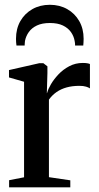

<svg xmlns="http://www.w3.org/2000/svg" viewBox="-20 -802 424 822"><path d="M19 0V-30.5L83 -43V-452L18.5 -470.5V-502L148.5 -531.5H165.5L183 -518V-489L180.5 -402.5L182.5 -406.5Q186 -420.5 198.2 -441.5Q210.5 -462.5 230.2 -483.5Q250 -504.5 276.5 -518.5Q303 -532.5 334.5 -532.5Q346 -532.5 353.2 -531.2Q360.5 -530 365 -528V-423.5Q360 -427.5 348.5 -431Q337 -434.5 320 -434.5Q290 -434.5 265.5 -427.8Q241 -421 222 -407.8Q203 -394.5 189.5 -375.5V-43.5L281 -30V0ZM193.5 -781.5Q235 -781.5 267.8 -763Q300.5 -744.5 319.2 -711.8Q338 -679 338 -636Q338 -628.5 337.5 -621.2Q337 -614 336.5 -607H301.5Q301.5 -611.5 301.2 -616.5Q301 -621.5 299.5 -627Q296 -647.5 283.5 -665Q271 -682.5 249 -693Q227 -703.5 193.5 -703.5Q160.5 -703.5 138.2 -693Q116 -682.5 103.5 -665Q91 -647.5 87 -627Q86.5 -621.5 86 -616.5Q85.5 -611.5 85.5 -607H50.5Q49.5 -614 49 -621.2Q48.5 -628.5 48.5 -636Q48.5 -679 67.2 -711.8Q86 -744.5 118.8 -763Q151.5 -781.5 193.5 -781.5Z"/></svg>

Font: Merriweather 96pt Medium
Style: Regular
Weight: 500
Version: Version 2.100